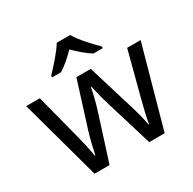

<svg xmlns="http://www.w3.org/2000/svg" viewBox="-166 -939 1118 1110"><g transform="rotate(-30 393.0 -383.5)"><path d="M437 -766H347C321 -721 261 -656 224 -617V-606H284C319 -628 355 -660 391 -696C427 -660 465 -627 500 -606H562V-617C524 -655 461 -721 437 -766ZM431 -303 523 -1H626L775 -537H685L610 -251C594 -190 578 -125 574 -92H570C565 -130 548 -189 534 -235L442 -537H346L251 -235C237 -191 222 -124 215 -91H211C206 -129 191 -193 176 -251L102 -537H11L158 -1H258L354 -302C372 -358 385 -415 390 -445H394C400 -415 414 -358 431 -303Z"/></g></svg>

Font: Noto Sans Mahajani
Style: Regular
Weight: 400
Designer: Monotype Design Team
Foundry: Monotype Imaging Inc.
Version: Version 2.003